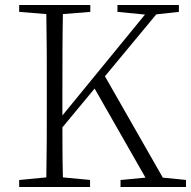

<svg xmlns="http://www.w3.org/2000/svg" viewBox="-20 -743 759 763"><path d="M627 -37.1 719.2 -27.8V0H459V-27.8L558.1 -37.1L356 -391.1L228 -236.8Q228 -197.3 228.3 -146.2Q228.5 -95.2 230 -38.1L337.9 -27.8V0H56.2V-27.8L164.1 -38.1Q165.5 -110.8 165.8 -184.8Q166 -258.8 166 -333V-390.1Q166 -464.8 165.8 -539.1Q165.5 -613.3 164.1 -687L56.2 -695.8V-723.1H338.9V-695.8L230 -687Q228.5 -614.3 228.3 -539.6Q228 -464.8 228 -390.1V-284.2L556.2 -685.1L446.8 -695.8V-723.1H690.9V-695.8L601.1 -686L397 -439.9Z"/></svg>

Font: Source Han Serif CN ExtraLight
Style: Regular
Weight: 250
Designer: Ryoko NISHIZUKA  (kana & ideographs); Frank Grießhammer (Latin, Greek & Cyrillic); Wenlong ZHANG  (bopomofo); Sandoll Co
Foundry: Adobe Systems Incorporated
Version: Version 1.001;PS 1.001;hotconv 16.6.54;makeotf.lib2.5.65590